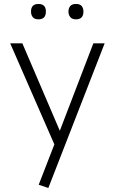

<svg xmlns="http://www.w3.org/2000/svg" viewBox="-20 -746 565 964"><path d="M222.7 197.8 505.4 -528.3H448.7L280.3 -89.4L92.3 -528.3H31.2L252.9 -21L174.3 181.6ZM361.8 -648.9Q398.9 -648.9 398.9 -688Q398.9 -704.1 390.6 -715.3Q381.8 -726.1 361.8 -726.1Q341.3 -726.1 332.5 -715.3Q323.7 -704.1 323.7 -688Q323.7 -670.9 333 -660.2Q341.8 -648.9 361.8 -648.9ZM173.3 -648.9Q210.4 -648.9 210.4 -688Q210.4 -726.1 173.3 -726.1Q135.7 -726.1 135.7 -688Q135.7 -670.9 144.5 -660.2Q153.3 -648.9 173.3 -648.9Z"/></svg>

Font: My Font
Style: ExtraLight
Weight: 500
Designer: Vernon Adams
Foundry: newtypography
Version: Version 0.001